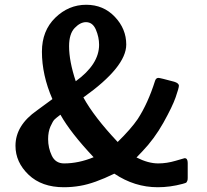

<svg xmlns="http://www.w3.org/2000/svg" viewBox="-20 -764 870 806"><path d="M45 -152Q45 -238 136 -301Q139 -303 140 -304L200 -348Q156 -449 156 -547Q156 -635 212 -689.5Q268 -744 342 -744Q414 -744 462 -693.5Q510 -643 510 -577Q510 -483 330 -355Q375 -273 474 -168Q530 -223 558 -264Q601 -330 631 -425Q635 -437 645 -437Q652 -437 711 -421Q731 -415 731 -404Q731 -395 717.5 -356Q704 -317 666 -249Q628 -181 577 -128L553 -103Q602 -78 644 -78Q680 -78 717 -89Q754 -100 755 -100Q768 -100 768 -80V-17Q768 -13 767.5 -9.5Q767 -6 765.5 -3.5Q764 -1 763.5 0.5Q763 2 760 3.5Q757 5 756 5Q755 5 751 6.5Q747 8 746 8Q694 22 642 22Q545 22 460 -35Q376 6 317 16Q283 22 248 22Q155 22 100 -30.5Q45 -83 45 -152ZM182 -180Q182 -143 197.5 -110.5Q213 -78 249 -78Q310 -78 373 -104Q276 -207 234 -282H233Q217 -270 209.5 -263Q202 -256 192 -233.5Q182 -211 182 -180ZM270 -570Q270 -507 298 -423Q396 -494 396 -576Q396 -608 382.5 -639.5Q369 -671 341 -671Q317 -671 293.5 -646.5Q270 -622 270 -570Z"/></svg>

Font: CMU Sans Serif
Style: Bold
Weight: 700
Version: Version 0.7.0